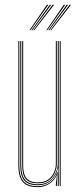

<svg xmlns="http://www.w3.org/2000/svg" viewBox="-20 -770 331 795"><path d="M137 5Q119.8 5 106.4 1.8Q93 -1.5 83.5 -8.4Q74 -15.2 67.9 -25.9Q61.8 -36.5 58.9 -51.5Q56 -66.5 56 -86V-600H60V-86Q60 -62.8 64.4 -46.1Q68.8 -29.5 77.9 -19.1Q87 -8.8 101.8 -3.9Q116.5 1 137 1Q165 1 186.6 -14.6Q208.2 -30.2 217.2 -57.5H219.2L215.5 -6V0H211.2V-4.8L215.5 -44.5H214.5Q205.2 -22.5 183.9 -8.8Q162.5 5 137 5ZM227.2 0V-600H231.2V0ZM137 -11Q119.5 -11 107.1 -15.2Q94.8 -19.5 87 -28.5Q79.2 -37.5 75.6 -51.8Q72 -66 72 -86V-600H76V-86Q76 -60.5 82.2 -44.9Q88.5 -29.2 101.9 -22.1Q115.2 -15 137 -15Q163.8 -15 180.1 -27.1Q196.5 -39.2 203.9 -57Q211.2 -74.8 211.2 -91.2V-600H215.2V-91.2Q215.2 -74.5 207.6 -55.8Q200 -37 182.9 -24Q165.8 -11 137 -11ZM137 -3Q97.8 -3 80.9 -22.2Q64 -41.5 64 -86V-600H68V-86Q68 -43.8 84 -25.4Q100 -7 137 -7Q166.5 -7 184.5 -21Q202.5 -35 210.9 -54.8Q219.2 -74.5 219.2 -91.2V-600H223.2V0H219.2V-10L221.2 -72.2H219.2Q215 -46.2 193 -24.6Q171 -3 137 -3ZM102 -645 174 -750H180L106 -645ZM110 -645 186 -750H192L114 -645ZM118 -645 198 -750H204L122 -645ZM172 -645 244 -750H250L176 -645ZM180 -645 256 -750H262L184 -645ZM188 -645 268 -750H274L192 -645Z"/></svg>

Font: Big Shoulders Inline Display Thin Thin
Style: Regular
Weight: 250
Version: Version 2.002